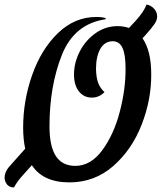

<svg xmlns="http://www.w3.org/2000/svg" viewBox="-60 -774 706 838"><path d="M600 -451Q601 -340 558.5 -230.5Q516 -121 434.5 -49.5Q353 22 243 22Q128 22 79 -53L44 -14Q16 16 1 44Q-18 44 -28.5 32Q-39 20 -40 2Q-40 -22 -22 -44L50 -125Q41 -166 41 -217Q41 -335 80.5 -447Q120 -559 193 -629.5Q266 -700 361 -700Q385 -700 401 -695V-690Q264 -670 210 -534Q156 -398 156 -223Q156 -135 184 -92.5Q212 -50 269 -50Q336 -50 386.5 -118.5Q437 -187 463 -287Q489 -387 488 -477Q488 -536 474.5 -565Q461 -594 432 -594Q397 -594 378 -561Q359 -528 359 -472Q360 -434 369 -411Q378 -388 396 -372Q373 -348 341 -348Q306 -348 284.5 -375Q263 -402 263 -449Q263 -501 288.5 -550Q314 -599 357.5 -629.5Q401 -660 453 -660Q479 -660 503 -652L531 -682Q570 -725 579 -754Q597 -752 611.5 -737Q626 -722 626 -702Q626 -686 613.5 -668Q601 -650 575 -621L562 -607Q600 -552 600 -451Z"/></svg>

Font: Sansita SW
Style: Italic
Weight: 400
Italic angle: -11°
Designer: Pablo Cosgaya
Foundry: Omnibus-Type
Version: Version 1.000